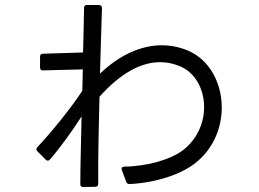

<svg xmlns="http://www.w3.org/2000/svg" viewBox="-20 -711 1040 772"><path d="M141 -440C141 -432 145 -427 153 -428L313 -432L311 -346C263 -273 188 -181 130 -119C125 -113 125 -107 131 -102C140 -93 155 -78 164 -69C170 -63 176 -64 181 -70C222 -117 269 -182 308 -243C306 -141 303 -44 303 29C302 36 307 41 314 41C328 41 349 40 363 40C371 40 375 36 375 28C374 -74 377 -200 380 -322C463 -415 545 -461 624 -461C647 -461 670 -457 692 -449C821 -407 844 -203 713 -105C667 -71 575 -42 479 -41C470 -40 467 -35 470 -27L487 19C489 26 494 29 501 29C608 24 704 -10 757 -49C931 -175 898 -455 719 -514C690 -524 661 -529 631 -529C548 -529 462 -491 382 -415C385 -519 388 -614 390 -679C390 -686 385 -691 378 -691C364 -691 343 -691 330 -691C322 -691 318 -687 318 -679C317 -631 316 -568 314 -500L153 -495C145 -495 141 -491 141 -483Z"/></svg>

Font: LINE Seed JP App_OTF Regular
Style: Regular
Weight: 400
Designer: LY Corporation & Fontrix & Fontworks
Version: Version 1.002